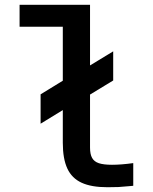

<svg xmlns="http://www.w3.org/2000/svg" viewBox="-20 -758 640 804"><path d="M243 -160V-297L150 -240V-363L243 -420V-646H62V-738H357V-484L454 -543V-421L357 -362V-140Q357 -112 365.8 -96.5Q374.5 -81 394.2 -74.5Q414 -68 449 -68Q487.5 -68 538 -75V20L521.5 21.5Q490 24.5 476.2 25.2Q462.5 26 430 26Q362.5 26 321.8 7.2Q281 -11.5 262 -52.2Q243 -93 243 -160Z"/></svg>

Font: JuliaMono
Style: Bold
Weight: 700
Monospace: yes
Designer: cormullion
Foundry: corm
Version: Version 0.055; ttfautohint (v1.8.4)